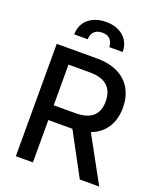

<svg xmlns="http://www.w3.org/2000/svg" viewBox="-166 -1032 948 1135"><g transform="rotate(20 308.0 -464.5)"><path d="M72.3 -707H324.2Q404.3 -707 459.2 -679.2Q514.2 -651.4 541.7 -601.3Q569.3 -551.3 569.3 -485.4Q569.3 -413.1 536.6 -361.3Q503.9 -309.6 440.4 -285.6L596.7 0H474.6L331.1 -266.6H324.2H179.7V0H72.3ZM313.5 -359.4Q389.6 -359.4 425.3 -391.4Q460.9 -423.3 460.9 -485.4Q460.9 -547.9 425 -581.5Q389.2 -615.2 313.5 -615.2H179.7V-359.4ZM303.7 -928.7Q349.6 -928.7 384 -911.6Q418.5 -894.5 436.8 -864.3Q455.1 -834 455.1 -794.9H371.1Q370.1 -823.7 353.8 -842.5Q337.4 -861.3 303.7 -861.3Q269 -861.3 252.2 -842.3Q235.4 -823.2 235.4 -794.9H150.4Q150.4 -834 168.9 -864.3Q187.5 -894.5 222.4 -911.6Q257.3 -928.7 303.7 -928.7Z"/></g></svg>

Font: Pretendard Medium
Style: Regular
Weight: 500
Designer: Base glyphs from Inter by Rasmus Andersson; Hangeul glyphs from Noto Sans CJK(Source Han Sans) by Jang Soo-young and Kan
Foundry: Kil Hyung-jin
Version: Version 1.309